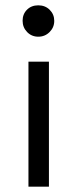

<svg xmlns="http://www.w3.org/2000/svg" viewBox="-20 -537 291 722"><path d="M124 -517Q150 -517 167 -500Q184 -483 184 -458.5Q184 -434 166.5 -416.5Q149 -399 124 -399Q99 -399 82 -416.5Q65 -434 65 -459Q65 -484 81.5 -500.5Q98 -517 124 -517ZM164 165H87V-305H164Z"/></svg>

Font: Hind Jalandhar
Style: Regular
Weight: 400
Designer: Namrata Goyal
Foundry: Indian Type Foundry
Version: Version 0.702;PS 1.0;hotconv 1.0.81;makeotf.lib2.5.63406